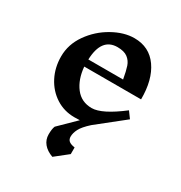

<svg xmlns="http://www.w3.org/2000/svg" viewBox="-186 -678 1018 1077"><g transform="rotate(30 323.5 -139.5)"><path d="M339 114Q339 132 350.5 142Q362 152 389 156V199L307 264Q268 250 247 224.5Q226 199 226 165Q226 130 234 111L338 9Q326 10 303 10Q236 10 182.5 -24.5Q129 -59 98.5 -118Q68 -177 68 -249Q68 -327 115.5 -394.5Q163 -462 235 -502.5Q307 -543 374 -543Q471 -543 524.5 -467Q578 -391 577 -264H209Q216 -184 255 -133.5Q294 -83 361 -83Q427 -83 549 -177L579 -136L407 1Q366 38 352.5 64.5Q339 91 339 114ZM209 -310H434Q425 -361 415.5 -389Q406 -417 383 -434.5Q360 -452 316 -452H317Q214 -452 209 -310Z"/></g></svg>

Font: Inknut Antiqua Medium
Style: Regular
Weight: 500
Designer: Claus Eggers Sørensen
Foundry: Claus Eggers Sørensen
Version: Version 1.003; ttfautohint (v1.8.2) -l 8 -r 50 -G 200 -x 14 